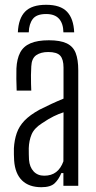

<svg xmlns="http://www.w3.org/2000/svg" viewBox="-20 -775 402 801"><path d="M172.5 -755Q232 -755 259.5 -726.2Q287 -697.5 289.5 -640H244.5Q244 -677 226.2 -696.8Q208.5 -716.5 172.5 -716.5Q132.5 -716.5 116.8 -695.8Q101 -675 100 -640H54.5Q57 -698 84.8 -726.5Q112.5 -755 172.5 -755ZM152.5 6Q101 6 72 -22.2Q43 -50.5 39 -105Q38.5 -118.5 38 -130.5Q37.5 -142.5 38 -156.5Q40 -191 49.8 -219.5Q59.5 -248 82.2 -271.8Q105 -295.5 145 -317.5Q167.5 -329 194.5 -341.5Q221.5 -354 245 -363.5V-493Q245 -527.5 231.2 -542.8Q217.5 -558 181 -558Q150.5 -558 131.2 -544.8Q112 -531.5 110.5 -498Q109.5 -481 109.2 -461.8Q109 -442.5 109.5 -425.2Q110 -408 110.5 -397H49.5Q48.5 -422 48.2 -445.2Q48 -468.5 48.5 -489.5Q50.5 -529.5 64 -555.5Q77.5 -581.5 106.8 -594.2Q136 -607 184 -607Q231.5 -607 258.2 -594.2Q285 -581.5 295.8 -553.8Q306.5 -526 306.5 -481.5V0H244.5V-53H236Q225 -26.5 207.8 -10.2Q190.5 6 152.5 6ZM164.5 -42Q194.5 -42 214.2 -57.2Q234 -72.5 244.5 -102L245 -306.5Q225 -300 204 -289.8Q183 -279.5 155.5 -261Q122.5 -240 111.8 -214.2Q101 -188.5 100 -156.5Q100 -142.5 100.2 -130.8Q100.5 -119 101 -108.5Q103.5 -78 120.2 -60Q137 -42 164.5 -42Z"/></svg>

Font: Big Shoulders Text Thin Light
Style: Regular
Weight: 300
Version: Version 2.002